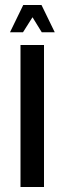

<svg xmlns="http://www.w3.org/2000/svg" viewBox="-20 -748 258 768"><path d="M62 0V-568H156V0ZM110 -679 72 -619H20L73 -728H146L199 -619H147Z"/></svg>

Font: Khand Medium
Style: Regular
Weight: 500
Designer: Devanagari: Sanchit Sawaria, Jyotish Sonowal; Latin: Satya Rajpurohit
Foundry: Indian Type Foundry
Version: Version 1.100;PS 1.0;hotconv 1.0.78;makeotf.lib2.5.61930; tt